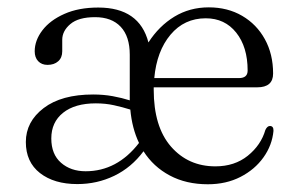

<svg xmlns="http://www.w3.org/2000/svg" viewBox="-20 -478 791 509"><path d="M704 -283Q704 -246.5 662 -246.5H387.5Q387.5 -243.5 387.5 -240.5Q387.5 -142 433.2 -89.5Q479 -37 551 -37Q602 -37 637 -65.2Q672 -93.5 683.5 -133.5Q688.5 -144 695.5 -144Q705.5 -144 705 -131Q701.5 -93 678.5 -60.8Q655.5 -28.5 617.5 -9Q579.5 10.5 531 10.5Q473.5 10.5 430 -12.8Q386.5 -36 360.5 -77Q328.5 -34 283 -12Q237.5 10 185 10Q123.5 10 86 -19.2Q48.5 -48.5 48.5 -101.5Q48.5 -155.5 95.8 -191.5Q143 -227.5 227 -227.5Q254.5 -227.5 279 -223Q303.5 -218.5 324 -212Q324 -214.5 324 -217.5V-333Q324 -381.5 300 -407Q276 -432.5 232 -432.5Q188 -432.5 166.5 -414.2Q145 -396 145 -372.5V-342Q145 -325 134.2 -315.5Q123.5 -306 106 -306Q90.5 -306 81.2 -315.8Q72 -325.5 72 -342Q72 -371 92.5 -397.8Q113 -424.5 150.8 -441.2Q188.5 -458 240.5 -458Q349.5 -458 373.5 -365.5Q401.5 -409 442.2 -433.8Q483 -458.5 533.5 -458.5Q583.5 -458.5 622 -436Q660.5 -413.5 682.2 -374Q704 -334.5 704 -283ZM525.5 -429.5Q468.5 -429.5 432 -386Q395.5 -342.5 389 -271H613.5Q636.5 -271 636.5 -291Q636.5 -353.5 606.2 -391.5Q576 -429.5 525.5 -429.5ZM116 -111Q116 -69 141.8 -46.5Q167.5 -24 207 -24Q290.5 -24 348.5 -99Q330 -138 325.5 -187.5Q305 -194 282.2 -199Q259.5 -204 234 -204Q178.5 -204 147.2 -179Q116 -154 116 -111Z"/></svg>

Font: Fraunces 72pt Soft Light
Style: Regular
Weight: 300
Version: Version 1.000;[b76b70a41]